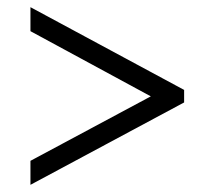

<svg xmlns="http://www.w3.org/2000/svg" viewBox="-20 -626 599 536"><path d="M65 -110 494 -340V-375L65 -606V-539L401 -357L65 -177Z"/></svg>

Font: Noto Nastaliq Urdu
Style: Regular
Weight: 400
Designer: Monotype Design Team (Patrick Giasson: type design, Kamal Mansour: OpenType code, Glenda Bellarosa). Updated by Simon Co
Foundry: Monotype Imaging Inc., Simon Cozens
Version: Version 3.009